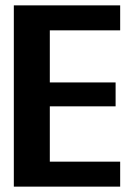

<svg xmlns="http://www.w3.org/2000/svg" viewBox="-20 -695 507 715"><path d="M31.5 0H427.5V-93H165.5V-299H410.5V-388H165.5V-582H427.5V-675H31.5Z"/></svg>

Font: Anybody SemiCondensed SemiBold
Style: Regular
Weight: 600
Width: 4
Version: Version 1.113;gftools[0.9.25]